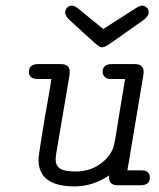

<svg xmlns="http://www.w3.org/2000/svg" viewBox="-20 -659 565 683"><path d="M236 -639Q245 -639 257 -629.5Q269 -620 347 -556H348Q353 -559 361 -564.5Q369 -570 397.5 -588Q426 -606 465 -631Q478 -639 485 -639Q495 -639 502 -632Q509 -625 509 -614Q509 -603 491 -588Q460 -566 417 -536Q371 -503 361 -497Q351 -491 344 -491H342Q335 -491 322 -502Q309 -513 225 -590Q212 -603 212 -614Q212 -625 219 -632Q226 -639 236 -639ZM83 -403Q83 -431 115 -431H196Q228 -431 228 -405Q228 -395 227 -390L180 -113Q178 -99 178 -91Q178 -70 193.5 -59.5Q209 -49 249 -49Q297 -49 332.5 -73Q368 -97 382 -131Q386 -141 390.5 -167.5Q395 -194 405 -257.5Q415 -321 425 -378H374Q359 -378 352 -386Q345 -394 345 -403Q345 -431 378 -431H460Q491 -431 491 -403Q491 -401 490.5 -397Q490 -393 490 -392L439 -87L433 -53H483Q513 -53 513 -27Q513 0 480 0H397Q368 -1 368 -27V-35Q311 4 245 4Q117 4 117 -91Q117 -103 128.5 -174.5Q140 -246 152 -312L163 -378H113Q83 -379 83 -403Z"/></svg>

Font: CMU Typewriter Text
Style: LightOblique
Weight: 200
Italic angle: -9.46001°
Version: Version 0.7.0